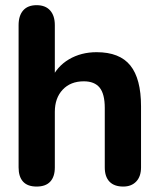

<svg xmlns="http://www.w3.org/2000/svg" viewBox="-20 -698 604 727"><path d="M50.4 -64V-602.8Q50.4 -638.7 67.8 -658.6Q85.3 -678.4 118.6 -678.4Q151.9 -678.4 169.7 -658.6Q187.6 -638.7 187.6 -602.8V-395.9H173.2Q195 -446.1 241 -473.3Q287 -500.4 345.7 -500.4Q433 -500.4 473.5 -450.1Q514 -399.8 514 -295.7V-64Q514 -29.7 495.7 -10.6Q477.5 8.4 446.6 8.4Q412.5 8.4 394.6 -10.2Q376.7 -28.9 376.7 -64V-289.3Q376.7 -342.2 357.3 -366.2Q337.8 -390.1 297.3 -390.1Q247.1 -390.1 217.3 -358.4Q187.6 -326.7 187.6 -274.4V-64Q187.6 -28.9 170.2 -10.2Q152.9 8.4 118.6 8.4Q84.5 8.4 67.4 -10.2Q50.4 -28.9 50.4 -64Z"/></svg>

Font: SN Pro Thin
Style: Regular
Weight: 200
Designer: Tobias Whetton
Foundry: Supernotes
Version: Version 1.003;Glyphs 3.3 (3324)